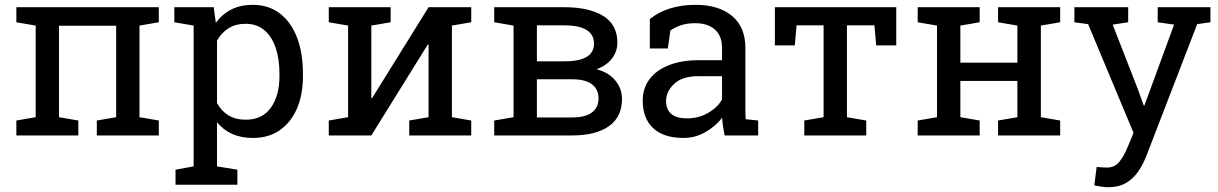

<svg xmlns="http://www.w3.org/2000/svg" viewBox="-20 -558 5017 791"><path d="M47.4 0V-61.5L127 -75.2V-452.6L47.4 -466.3V-528.3H634.3V-466.3L554.7 -452.6V-75.2L634.3 -61.5V0H378.9V-61.5L458.5 -75.2V-452.1H223.1V-75.2L302.7 -61.5V0Z M703.1 203.1V141.1L777.8 127.4V-452.6L698.2 -466.3V-528.3H860.4L869.1 -463.9Q895.5 -500 933.3 -519Q971.2 -538.1 1021 -538.1Q1086.4 -538.1 1132.8 -502.7Q1179.2 -467.3 1203.6 -403.6Q1228 -339.8 1228 -254.4V-244.1Q1228 -168 1203.4 -110.8Q1178.7 -53.7 1132.8 -21.7Q1086.9 10.3 1022.5 10.3Q973.6 10.3 936.8 -6.1Q899.9 -22.5 874 -54.7V127.4L958 141.1V203.1ZM992.7 -64.9Q1061 -64.9 1096.2 -114.7Q1131.3 -164.6 1131.3 -244.1V-254.4Q1131.3 -314.9 1115.7 -361.1Q1100.1 -407.2 1069.1 -433.6Q1038.1 -460 991.7 -460Q950.7 -460 921.4 -441.4Q892.1 -422.9 874 -390.6V-133.3Q892.1 -100.6 921.1 -82.8Q950.2 -64.9 992.7 -64.9Z M1334.5 0V-61.5L1414.1 -75.2V-452.6L1334.5 -466.3V-528.3H1509.8H1589.4V-466.3L1509.8 -452.6V-154.3L1512.7 -153.3L1745.6 -528.3H1841.8H1921.4V-466.3L1841.8 -452.6V-75.2L1921.4 -61.5V0H1666V-61.5L1745.6 -75.2V-374L1742.7 -375L1509.8 0Z M2016.1 0V-61.5L2095.7 -75.2V-452.6L2016.1 -466.3V-528.3H2095.7H2303.7Q2408.2 -528.3 2465.8 -491.9Q2523.4 -455.6 2523.4 -382.8Q2523.4 -345.7 2501 -316.7Q2478.5 -287.6 2437.5 -272.5Q2486.8 -260.3 2514.6 -226.8Q2542.5 -193.4 2542.5 -150.4Q2542.5 -76.2 2488.5 -38.1Q2434.6 0 2337.4 0ZM2191.9 -74.2H2337.4Q2391.1 -74.2 2418.5 -94.5Q2445.8 -114.7 2445.8 -152.8Q2445.8 -190.4 2418.5 -210.9Q2391.1 -231.4 2337.4 -231.4H2191.9ZM2191.9 -305.2H2304.2Q2365.2 -305.2 2396.2 -323.2Q2427.2 -341.3 2427.2 -377.9Q2427.2 -453.6 2303.7 -453.6H2191.9Z M2796.4 10.3Q2713.9 10.3 2670.9 -30Q2627.9 -70.3 2627.9 -143.6Q2627.9 -193.8 2655.5 -231.2Q2683.1 -268.6 2735.4 -289.3Q2787.6 -310.1 2860.4 -310.1H2954.6V-361.8Q2954.6 -409.7 2925.5 -436Q2896.5 -462.4 2843.8 -462.4Q2810.5 -462.4 2786.1 -454.3Q2761.7 -446.3 2741.7 -432.1L2731.4 -358.4H2657.2V-479.5Q2692.9 -508.3 2740.2 -523.2Q2787.6 -538.1 2845.2 -538.1Q2941.4 -538.1 2996.1 -492.2Q3050.8 -446.3 3050.8 -360.8V-106.4Q3050.8 -96.2 3051 -86.4Q3051.3 -76.7 3052.2 -66.9L3103.5 -61.5V0H2965.3Q2960.9 -21.5 2958.5 -38.6Q2956.1 -55.7 2955.1 -72.8Q2927.2 -37.1 2885.5 -13.4Q2843.8 10.3 2796.4 10.3ZM2810.5 -70.3Q2858.4 -70.3 2897.9 -93.3Q2937.5 -116.2 2954.6 -148.4V-244.1H2856.9Q2790.5 -244.1 2757.3 -212.4Q2724.1 -180.7 2724.1 -141.6Q2724.1 -106.9 2745.6 -88.6Q2767.1 -70.3 2810.5 -70.3Z M3293.5 0V-61.5L3373 -75.2V-453.6H3261.7L3254.4 -371.1H3172.4V-528.3H3672.4V-371.1H3589.8L3582.5 -453.6H3469.2V-75.2L3548.8 -61.5V0Z M3760.7 0V-61.5L3840.3 -75.2V-452.6L3760.7 -466.3V-528.3H4016.1V-466.3L3936.5 -452.6V-299.8H4171.4V-452.6L4091.8 -466.3V-528.3H4171.4H4268.1H4347.7V-466.3L4268.1 -452.6V-75.2L4347.7 -61.5V0H4091.8V-61.5L4171.4 -75.2V-224.6H3936.5V-75.2L4016.1 -61.5V0Z M4545.4 213.4Q4534.2 213.4 4516.1 210.7Q4498 208 4488.3 205.6L4498 129.9Q4506.3 130.9 4521 131.6Q4535.6 132.3 4541 132.3Q4571.8 132.3 4591.1 108.9Q4610.4 85.4 4627 44.9L4649.9 -10.7L4462.9 -458.5L4406.2 -466.3V-528.3H4627.9V-466.3L4564 -456.5L4667 -192.4L4691.9 -123.5H4694.8L4816.9 -456.5L4749.5 -466.3V-528.3H4966.8V-466.3L4912.1 -458.5L4704.1 81.1Q4689.5 119.1 4668.7 149.2Q4647.9 179.2 4617.9 196.3Q4587.9 213.4 4545.4 213.4Z"/></svg>

Font: Roboto Slab LO
Style: Regular
Weight: 400
Designer: Google
Version: Version 2.000